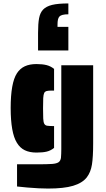

<svg xmlns="http://www.w3.org/2000/svg" viewBox="-20 -889 618 1115"><path d="M78 -60Q42 -118 42 -262Q42 -407 78 -463Q96 -491 124 -504Q152 -517 192 -517Q226 -517 250 -511Q274 -505 294 -489V-363H283Q261 -363 251.5 -360.5Q242 -358 237 -350Q232 -339 231 -319Q230 -305 230 -260Q230 -215 231 -201Q232 -180 237 -170.5Q242 -161 253 -159Q267 -157 283 -157H294V-30Q274 -14 251 -8.5Q228 -3 192 -3Q152 -3 124 -16.5Q96 -30 78 -60ZM139 200 79 194V65H213Q249 65 283 63Q308 61 319.5 53.5Q331 46 334 28Q336 4 336 -23V-510H521V-56Q521 22 514 66.5Q507 111 484 141Q458 174 404.5 190Q351 206 259 206Q209 206 139 200ZM201 -698Q201 -752 207 -783.5Q213 -815 230 -833Q248 -852 282.5 -860.5Q317 -869 377 -869V-806Q337 -806 325 -793Q319 -786 316.5 -775Q314 -764 314 -746V-733H377V-596H201Z"/></svg>

Font: Saira Stencil
Style: Regular
Weight: 400
Designer: Hector Gatti with collaboration of the Omnibus-Type team
Foundry: Omnibus-Type
Version: Version 1.003